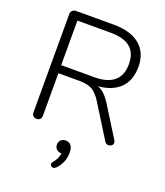

<svg xmlns="http://www.w3.org/2000/svg" viewBox="-169 -818 1020 1186"><g transform="rotate(20 341.0 -225.5)"><path d="M369.1 -358.9Q543 -358.9 543 -507.8Q543 -581.1 500 -616.5Q457 -651.9 369.1 -651.9H151.9V-358.9ZM568.8 -9.8 434.1 -226.1Q405.3 -272 374.8 -289.1Q344.2 -306.2 290 -306.2H152.8V-26.9Q152.8 -11.7 144.5 -3.4Q136.2 4.9 122.1 4.9Q107.9 4.9 99.4 -3.7Q90.8 -12.2 90.8 -26.9V-673.8Q90.8 -687 100.3 -696Q109.9 -705.1 124 -705.1H373Q483.9 -705.1 543.9 -654.5Q604 -604 604 -512.9Q604 -421.9 553 -371.8Q502 -321.8 409.2 -314Q454.1 -299.3 494.1 -235.8L618.2 -37.1Q624 -27.8 624 -18.3Q624 -8.8 615.5 -1.5Q606.9 5.9 593 5.9Q579.1 5.9 568.8 -9.8ZM336.9 68.8Q386.2 68.8 386.2 131.8Q386.2 194.8 342.8 242.2Q323.2 261.7 307.6 248Q301.8 243.2 301.8 235.1Q301.8 227.1 309.1 219.2Q336.9 186 339.8 152.8Q319.8 152.8 307.4 141.4Q294.9 129.9 294.9 110.8Q294.9 91.8 306.9 80.3Q318.8 68.8 336.9 68.8Z"/></g></svg>

Font: Nunito-Light
Style: Regular
Weight: 300
Designer: Vernon Adams
Foundry: newtypography
Version: Version 3.000